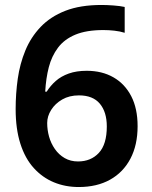

<svg xmlns="http://www.w3.org/2000/svg" viewBox="-20 -743 612 773"><path d="M43 -304Q43 -366 51.5 -426Q60 -486 82 -539.5Q104 -593 143.5 -634.5Q183 -676 243 -699.5Q303 -723 389 -723Q410 -723 437 -721Q464 -719 482 -715V-611Q463 -617 440.5 -619.5Q418 -622 396 -622Q328 -622 283.5 -603.5Q239 -585 213.5 -551Q188 -517 176.5 -472.5Q165 -428 162 -374H168Q183 -398 204.5 -417Q226 -436 257 -447Q288 -458 329 -458Q391 -458 437 -431.5Q483 -405 508.5 -355.5Q534 -306 534 -235Q534 -159 505 -104Q476 -49 423 -19.5Q370 10 297 10Q243 10 197 -9Q151 -28 116 -66.5Q81 -105 62 -164.5Q43 -224 43 -304ZM294 -93Q346 -93 378 -127.5Q410 -162 410 -234Q410 -292 382 -325.5Q354 -359 298 -359Q259 -359 230.5 -342.5Q202 -326 186 -300.5Q170 -275 170 -248Q170 -220 177.5 -193Q185 -166 201 -143Q217 -120 240.5 -106.5Q264 -93 294 -93Z"/></svg>

Font: Noto Sans Thai SemiBold
Style: Regular
Weight: 600
Version: Version 2.001